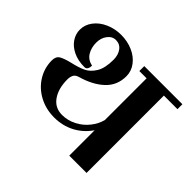

<svg xmlns="http://www.w3.org/2000/svg" viewBox="-150 -810 990 990"><g transform="rotate(45 345.0 -315.0)"><path d="M465 -185Q431 -136 381 -110Q331 -84 271 -84Q210 -84 160.5 -110.5Q111 -137 82.5 -183Q54 -229 54 -284Q54 -313 73.5 -324.5Q93 -336 135 -346Q179 -356 207.5 -369.5Q236 -383 256.5 -416.5Q277 -450 277 -511Q277 -546 260 -569Q243 -592 214 -592Q187 -592 169 -568Q151 -544 151 -511Q151 -474 167.5 -446.5Q184 -419 220 -411Q220 -397 214.5 -387.5Q209 -378 197 -378Q150 -378 115 -395Q80 -412 62 -439.5Q44 -467 44 -498Q44 -534 67 -564.5Q90 -595 129.5 -612.5Q169 -630 214 -630Q260 -630 299 -613Q338 -596 361 -565.5Q384 -535 384 -498Q384 -431 337.5 -387.5Q291 -344 213 -322Q193 -316 186.5 -302.5Q180 -289 180 -271Q180 -205 209 -163.5Q238 -122 290 -122Q331 -122 368 -141Q405 -160 430.5 -192Q456 -224 465 -260V-564H412V-600H690V-564H591V0H465Z"/></g></svg>

Font: Arya
Style: Bold
Weight: 700
Designer: Eduardo Rodriguez Tunni, Modular Infotech
Foundry: Eduardo Rodriguez Tunni, Modular Infotech
Version: Version 1.002